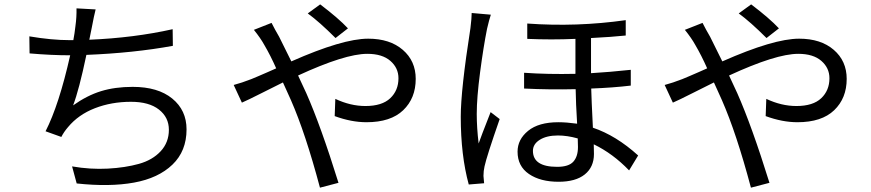

<svg xmlns="http://www.w3.org/2000/svg" viewBox="-20 -824 4040 891"><path d="M781.2 -688.5 782.2 -611.3Q600.6 -578.1 380.9 -569.3Q346.7 -406.2 319.3 -335Q383.8 -380.9 448.7 -400.9Q513.7 -420.9 595.7 -420.9Q712.9 -420.9 779.3 -366.7Q845.7 -312.5 845.7 -223.6Q845.7 -123 780.3 -60.1Q714.8 2.9 601.6 23.4Q488.3 43.9 335.9 27.3L314.5 -51.8Q399.4 -37.1 480.5 -41.5Q561.5 -45.9 624.5 -63.5Q687.5 -81.1 725.6 -122.1Q763.7 -163.1 763.7 -221.7Q763.7 -279.3 717.8 -315.4Q671.9 -351.6 587.9 -351.6Q497.1 -351.6 420.4 -321.8Q343.8 -292 295.9 -234.4Q276.4 -211.9 264.6 -188.5L191.4 -214.8Q253.9 -336.9 305.7 -567.4H304.7Q218.8 -567.4 117.2 -576.2L116.2 -655.3Q219.7 -637.7 303.7 -637.7H320.3Q326.2 -668 330.1 -703.1Q335.9 -745.1 335 -785.2L423.8 -780.3Q416 -750 406.2 -697.3Q396.5 -650.4 394.5 -639.6Q602.5 -648.4 781.2 -688.5Z M1594.7 -692.4 1537.1 -647.5Q1461.9 -722.7 1408.2 -761.7L1465.8 -803.7Q1550.8 -739.3 1594.7 -692.4ZM1158.2 -685.5 1240.2 -717.8Q1255.9 -686.5 1275.4 -653.3Q1322.3 -559.6 1332 -539.1Q1570.3 -644.5 1688.5 -644.5Q1789.1 -644.5 1849.1 -592.8Q1909.2 -541 1909.2 -458Q1909.2 -368.2 1851.1 -312.5Q1793 -256.8 1680.7 -256.8Q1610.4 -256.8 1533.2 -285.2L1536.1 -365.2Q1606.4 -332 1675.8 -332Q1752.9 -332 1791 -368.2Q1829.1 -404.3 1829.1 -460.9Q1829.1 -508.8 1791.5 -541.5Q1753.9 -574.2 1684.6 -574.2Q1581.1 -574.2 1363.3 -473.6L1401.4 -391.6Q1468.8 -239.3 1550.8 24.4L1464.8 46.9Q1397.5 -206.1 1330.1 -359.4Q1323.2 -376 1309.6 -404.8Q1295.9 -433.6 1293 -441.4Q1268.6 -429.7 1198.2 -394Q1127.9 -358.4 1102.5 -347.7L1064.5 -429.7Q1101.6 -439.5 1146.5 -457Q1161.1 -462.9 1179.2 -470.7Q1197.3 -478.5 1222.2 -489.3Q1247.1 -500 1261.7 -506.8Q1235.4 -566.4 1206.1 -616.2Q1189.5 -646.5 1158.2 -685.5Z M2168.9 -763.7 2257.8 -755.9Q2250 -732.4 2240.2 -690.4Q2223.6 -607.4 2208 -489.3Q2192.4 -371.1 2192.4 -294.9Q2192.4 -231.4 2201.2 -158.2Q2210 -184.6 2256.8 -303.7L2298.8 -271.5Q2238.3 -97.7 2228.5 -51.8Q2223.6 -30.3 2223.6 -7.8L2226.6 26.4L2155.3 32.2Q2118.2 -103.5 2118.2 -282.2Q2118.2 -406.2 2163.1 -693.4Q2168.9 -740.2 2168.9 -763.7ZM2662.1 -141.6Q2662.1 -166 2661.1 -181.6Q2612.3 -195.3 2569.3 -195.3Q2516.6 -195.3 2484.9 -175.3Q2453.1 -155.3 2453.1 -124Q2453.1 -49.8 2565.4 -49.8Q2619.1 -49.8 2640.6 -73.7Q2662.1 -97.7 2662.1 -141.6ZM2907.2 -500V-426.8Q2825.2 -417 2723.6 -413.1Q2724.6 -368.2 2731.4 -231.4Q2838.9 -195.3 2941.4 -102.5L2899.4 -33.2Q2824.2 -111.3 2735.4 -154.3Q2736.3 -137.7 2736.3 -109.4Q2736.3 -48.8 2693.8 -14.6Q2651.4 19.5 2572.3 19.5Q2487.3 19.5 2434.6 -16.6Q2381.8 -52.7 2381.8 -120.1Q2381.8 -176.8 2430.7 -216.8Q2479.5 -256.8 2571.3 -256.8Q2608.4 -256.8 2658.2 -250Q2652.3 -345.7 2651.4 -410.2Q2532.2 -407.2 2412.1 -413.1V-486.3Q2522.5 -478.5 2650.4 -481.4V-643.6Q2538.1 -638.7 2426.8 -643.6V-714.8Q2656.2 -698.2 2883.8 -730.5V-659.2Q2818.4 -652.3 2722.7 -647.5V-484.4Q2806.6 -489.3 2907.2 -500Z M3594.7 -692.4 3537.1 -647.5Q3461.9 -722.7 3408.2 -761.7L3465.8 -803.7Q3550.8 -739.3 3594.7 -692.4ZM3158.2 -685.5 3240.2 -717.8Q3255.9 -686.5 3275.4 -653.3Q3322.3 -559.6 3332 -539.1Q3570.3 -644.5 3688.5 -644.5Q3789.1 -644.5 3849.1 -592.8Q3909.2 -541 3909.2 -458Q3909.2 -368.2 3851.1 -312.5Q3793 -256.8 3680.7 -256.8Q3610.4 -256.8 3533.2 -285.2L3536.1 -365.2Q3606.4 -332 3675.8 -332Q3752.9 -332 3791 -368.2Q3829.1 -404.3 3829.1 -460.9Q3829.1 -508.8 3791.5 -541.5Q3753.9 -574.2 3684.6 -574.2Q3581.1 -574.2 3363.3 -473.6L3401.4 -391.6Q3468.8 -239.3 3550.8 24.4L3464.8 46.9Q3397.5 -206.1 3330.1 -359.4Q3323.2 -376 3309.6 -404.8Q3295.9 -433.6 3293 -441.4Q3268.6 -429.7 3198.2 -394Q3127.9 -358.4 3102.5 -347.7L3064.5 -429.7Q3101.6 -439.5 3146.5 -457Q3161.1 -462.9 3179.2 -470.7Q3197.3 -478.5 3222.2 -489.3Q3247.1 -500 3261.7 -506.8Q3235.4 -566.4 3206.1 -616.2Q3189.5 -646.5 3158.2 -685.5Z"/></svg>

Font: GenEi Gothic M Regular
Style: Regular
Weight: 400
Designer: o_tamon (Modified); [Source Han Sans]
Ryoko NISHIZUKA  (kana & ideographs); Paul D. Hunt (Latin, Greek & Cyrillic); Wenl
Version: Version 1.1a;Original Version 1.004